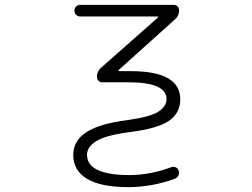

<svg xmlns="http://www.w3.org/2000/svg" viewBox="-20 -565 1040 792"><path d="M310.5 -497.1Q300.8 -497.1 293.9 -503.9Q287.1 -510.7 287.1 -521Q287.1 -531.2 293.9 -538.1Q300.8 -544.9 310.5 -544.9H696.3Q706.1 -544.9 712.4 -538.6Q718.8 -532.2 718.8 -522.5Q718.8 -500 702.1 -485.4L469.7 -276.4Q467.8 -275.4 468.8 -273.4Q469.7 -271.5 470.7 -271.5H519.5Q723.6 -271.5 723.6 -155.3Q723.6 -98.6 676.8 -66.4Q629.9 -34.2 510.7 -19.5Q416 -6.8 377.4 17.1Q338.9 41 338.9 73.2Q338.9 156.2 510.7 157.2Q599.6 157.2 685.5 125Q695.3 121.1 704.6 125Q713.9 128.9 716.8 138.7Q720.7 148.4 716.3 158.2Q711.9 168 702.1 171.9Q610.4 206.1 510.7 207Q396.5 207 339.4 172.9Q282.2 138.7 282.2 74.2Q282.2 15.6 335.9 -19.5Q389.6 -54.7 503.9 -69.3Q601.6 -83 634.3 -105Q667 -127 667 -156.2Q667 -225.6 508.8 -225.6H402.3Q392.6 -225.6 386.2 -231.9Q379.9 -238.3 379.9 -248Q379.9 -270.5 396.5 -285.2L630.9 -492.2Q632.8 -493.2 631.8 -495.1Q630.9 -497.1 628.9 -497.1Z"/></svg>

Font: Rounded Mgen+ 1mn light
Style: Regular
Weight: 200
Designer: [Source Han Sans]
Ryoko NISHIZUKA  (kana & ideographs); Paul D. Hunt (Latin, Greek & Cyrillic); Wenlong ZHANG  (bopomofo
Version: Version 1.059.20150602